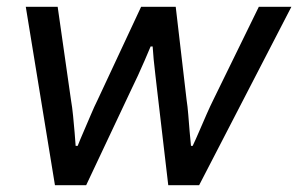

<svg xmlns="http://www.w3.org/2000/svg" viewBox="-20 -546 879 566"><path d="M142 0 56 -526H150L189 -253Q193 -230 195.5 -204Q198 -178 200 -155Q202 -132 203 -116H209Q216 -134 226.5 -158Q237 -182 247.5 -207Q258 -232 268 -252L396 -526H498L530 -252Q533 -233 535 -208Q537 -183 539 -158.5Q541 -134 543 -116H548Q557 -135 567.5 -159.5Q578 -184 589 -209Q600 -234 609 -252L743 -526H839L567 0H476L443 -282Q441 -302 438 -325.5Q435 -349 433 -371Q431 -393 430 -409H424Q417 -392 407 -369Q397 -346 386.5 -323Q376 -300 367 -282L234 0Z"/></svg>

Font: Archivo SemiExpanded
Style: Italic
Weight: 400
Width: 6
Italic angle: -10°
Designer: Hector Gatti
Foundry: Omnibus-Type
Version: Version 2.001